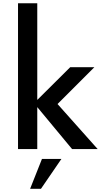

<svg xmlns="http://www.w3.org/2000/svg" viewBox="-20 -910 616 1172"><path d="M331.2 -275 576.2 0H420L207.5 -256.2V0H90V-890H207.5V-300L408.8 -500H556.2ZM163.8 242.5 236.2 60H355L230 242.5Z"/></svg>

Font: Now Alt Medium
Style: Regular
Weight: 500
Designer: Alfredo Marco Pradil
Foundry: Alfredo Marco Pradil
Version: Version 1.002;PS 001.002;hotconv 1.0.88;makeotf.lib2.5.64775